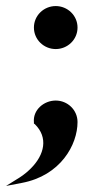

<svg xmlns="http://www.w3.org/2000/svg" viewBox="-40 -464 293 634"><path d="M-20 150 32 140C160 116 216 14 216 -61C216 -101 183 -132 144 -132C105 -132 68 -101 72 -60V-56L75 -54C120 -10 107 47 62 92C51 103 39 113 25 122ZM72 -373C72 -333 105 -302 144 -302C183 -302 216 -333 216 -373C216 -413 183 -444 144 -444C105 -444 72 -413 72 -373Z"/></svg>

Font: Charger Pro
Style: ExBdNar
Weight: 400
Designer: Jasper
Foundry: Cannot Into Space Fonts
Version: Version 1.09